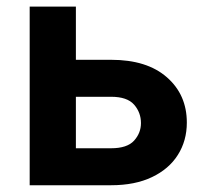

<svg xmlns="http://www.w3.org/2000/svg" viewBox="-20 -548 640 568"><path d="M532.7 -185.4Q532.7 -131.7 506.2 -89.8Q479.8 -47.9 429.5 -24Q379.3 0 308.6 0H67.8V-528.4H204.5V-371.1H308.6Q414.8 -371.1 473.7 -319.4Q532.7 -267.8 532.7 -185.4ZM204.5 -109.4H308.6Q356.2 -109.4 376.6 -131.9Q397 -154.5 397 -183.9Q397 -215.2 376.6 -238.5Q356.2 -261.7 308.6 -261.7H204.5Z"/></svg>

Font: Interface
Style: Bold
Weight: 700
Designer: Rasmus Andersson
Foundry: rsms
Version: Version 1.8